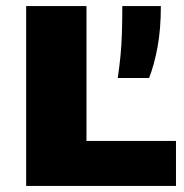

<svg xmlns="http://www.w3.org/2000/svg" viewBox="-20 -615 608 635"><path d="M66.5 0V-595H266V-149H562V0ZM369.5 -357Q375 -395 378.5 -430.5Q382 -466 383.2 -505.8Q384.5 -545.5 384.5 -595H512Q512 -518.5 501 -459.2Q490 -400 473 -357Z"/></svg>

Font: Encode Sans SC SemiExpanded ExtraBold
Style: Regular
Weight: 800
Width: 6
Designer: Multiple Designers
Foundry: Impallari Type
Version: Version 3.002